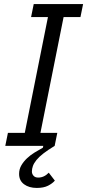

<svg xmlns="http://www.w3.org/2000/svg" viewBox="-20 -718 429 945"><path d="M19 -64H102L216 -634H133L146 -698H389L376 -634H293L179 -64H262L249 0Q216 20 194 37Q172 54 159.5 69.5Q147 85 142 99Q137 113 137 126Q137 138 145 147Q153 156 168 156Q197 156 220 132L250 171Q238 185 216.5 196Q195 207 161 207Q123 207 98.5 189Q74 171 74 138Q74 115 85 96Q96 77 113 61Q130 45 150.5 32.5Q171 20 191 9L193 0H6Z"/></svg>

Font: IBM Plex Sans Condensed
Style: Italic
Weight: 400
Width: 3
Italic angle: -11°
Designer: Mike Abbink, Paul van der Laan, Pieter van Rosmalen
Foundry: Bold Monday
Version: Version 1.3